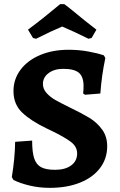

<svg xmlns="http://www.w3.org/2000/svg" viewBox="-20 -894 579 926"><path d="M45 -26 37 -40Q52 -131 53 -210L135 -216Q135 -160 145 -130Q155 -100 178.5 -87.5Q202 -75 246 -75Q294 -75 323 -96Q352 -117 352 -154Q352 -187 321.5 -210Q291 -233 227 -264Q223 -266 204 -275Q129 -311 87 -351Q45 -391 45 -455Q45 -512 79 -557.5Q113 -603 173.5 -628.5Q234 -654 311 -654Q359 -654 404 -646Q449 -638 481 -627L488 -614Q470 -529 464 -443L390 -437L381 -443Q383 -461 383 -479Q383 -524 360.5 -543Q338 -562 285 -562Q242 -562 214.5 -541.5Q187 -521 187 -489Q187 -465 204.5 -445.5Q222 -426 246.5 -412Q271 -398 318 -375Q374 -348 410.5 -326Q447 -304 472 -270Q497 -236 497 -189Q497 -129 462.5 -83.5Q428 -38 365.5 -13Q303 12 220 12Q169 12 123 1Q77 -10 45 -26ZM139 -711 115 -751Q184 -802 270 -874H290Q290 -875 330 -843Q391 -792 445 -751L422 -711L407 -707Q332 -744 280 -766Q225 -743 154 -707Z"/></svg>

Font: Alegreya
Style: Bold
Weight: 700
Designer: Juan Pablo del Peral
Foundry: Huerta Tipografica
Version: Version 2.008; ttfautohint (v1.8)